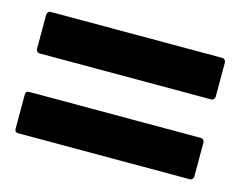

<svg xmlns="http://www.w3.org/2000/svg" viewBox="-57 -571 611 482"><g transform="rotate(15 248.5 -330.5)"><path d="M12.7 -478Q12.7 -481.9 15.4 -484.9Q18.1 -487.8 22 -487.8H467.8Q471.7 -487.8 474.4 -484.9Q477.1 -481.9 477.1 -478V-389.6Q477.1 -385.7 474.4 -382.8Q471.7 -379.9 467.8 -379.9H22Q18.1 -379.9 15.4 -382.8Q12.7 -385.7 12.7 -389.6ZM12.7 -270.5Q12.7 -279.8 22 -279.8H467.8Q471.7 -279.8 474.4 -277.1Q477.1 -274.4 477.1 -270.5V-181.6Q477.1 -177.7 474.4 -175Q471.7 -172.4 467.8 -172.4H22Q12.7 -172.4 12.7 -181.6Z"/></g></svg>

Font: Pyidaungsu ZawDecode
Style: Bold
Weight: 700
Designer: Sun Tun
Foundry: Your Own Font Foundry
Version: Version 2.50